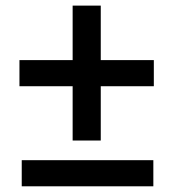

<svg xmlns="http://www.w3.org/2000/svg" viewBox="-20 -654 608 674"><path d="M235 -160.7V-634.3H333.7V-160.7ZM56.3 0V-91.7H518.3V0ZM48.3 -351.3V-443H520V-351.3Z"/></svg>

Font: 42dot Sans Light
Style: Regular
Weight: 300
Designer: 42dot
Version: Version 1.000